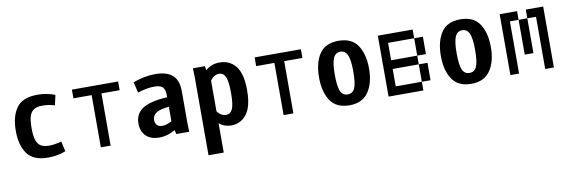

<svg xmlns="http://www.w3.org/2000/svg" viewBox="-49 -810 4035 1358"><g transform="rotate(-10 1969.0 -131.0)"><path d="M264.6 -362.3Q225.6 -362.3 203.6 -348.6Q181.6 -335 171.9 -304.2Q162.1 -273.4 162.1 -218.8Q162.1 -164.1 171.9 -133.3Q181.6 -102.5 203.6 -88.9Q225.6 -75.2 264.6 -75.2Q302.7 -75.2 352.5 -88.9L369.1 -16.6Q311.5 6.8 243.2 6.8Q136.7 6.8 92.8 -53.7Q48.8 -114.3 48.8 -218.8Q48.8 -323.2 92.8 -383.8Q136.7 -444.3 243.2 -444.3Q311.5 -444.3 369.1 -420.9L352.5 -348.6Q311.5 -362.3 264.6 -362.3Z M691.4 -375V0H621.1V-375H490.2V-437.5H822.3V-375Z M1163.1 0 1156.2 -29.3Q1099.6 3.9 1041 3.9Q982.4 3.9 947.3 -28.3Q912.1 -60.5 912.1 -120.1Q912.1 -189.5 967.3 -225.1Q1022.5 -260.7 1144.5 -267.6V-278.3Q1144.5 -323.2 1127.4 -340.3Q1110.4 -357.4 1066.4 -357.4Q1015.6 -357.4 947.3 -335.9L929.7 -413.1Q1011.7 -443.4 1089.8 -443.4Q1171.9 -443.4 1212.9 -406.7Q1253.9 -370.1 1253.9 -292V-62.5L1255.9 0ZM1077.1 -74.2Q1108.4 -74.2 1144.5 -95.7V-199.2Q1080.1 -193.4 1052.7 -174.8Q1025.4 -156.2 1025.4 -125Q1025.4 -101.6 1038.1 -87.9Q1050.8 -74.2 1077.1 -74.2Z M1710 -218.8Q1710 -100.6 1667.5 -46.4Q1625 7.8 1557.6 7.8Q1506.8 7.8 1470.7 -23.4V187.5H1361.3V-374L1359.4 -437.5H1445.3L1450.2 -407.2Q1492.2 -445.3 1550.8 -445.3Q1624 -445.3 1667 -391.6Q1710 -337.9 1710 -218.8ZM1594.7 -218.8Q1594.7 -301.8 1580.1 -334.5Q1565.4 -367.2 1534.2 -367.2Q1499 -367.2 1470.7 -330.1V-108.4Q1498 -72.3 1534.2 -72.3Q1565.4 -72.3 1580.1 -104.5Q1594.7 -136.7 1594.7 -218.8Z M2003.9 -375V0H1933.6V-375H1802.7V-437.5H2134.8V-375Z M2226.6 -218.8Q2226.6 -323.2 2269 -386.7Q2311.5 -450.2 2406.2 -450.2Q2501 -450.2 2543.5 -386.7Q2585.9 -323.2 2585.9 -218.8Q2585.9 -115.2 2542 -51.3Q2498 12.7 2406.2 12.7Q2311.5 12.7 2269 -50.8Q2226.6 -114.3 2226.6 -218.8ZM2472.7 -218.8Q2472.7 -301.8 2457 -336.9Q2441.4 -372.1 2406.2 -372.1Q2371.1 -372.1 2355.5 -336.9Q2339.8 -301.8 2339.8 -218.8Q2339.8 -133.8 2355 -99.6Q2370.1 -65.4 2406.2 -65.4Q2442.4 -65.4 2457.5 -99.6Q2472.7 -133.8 2472.7 -218.8Z M2937.5 -250V-187.5H2750V-62.5H2937.5V0H2687.5V-437.5H2937.5V-375H2750V-250ZM2937.5 -375H3000V-250H2937.5ZM2937.5 -62.5V-187.5H3000V-62.5Z M3101.6 -218.8Q3101.6 -323.2 3144 -386.7Q3186.5 -450.2 3281.2 -450.2Q3376 -450.2 3418.5 -386.7Q3460.9 -323.2 3460.9 -218.8Q3460.9 -115.2 3417 -51.3Q3373 12.7 3281.2 12.7Q3186.5 12.7 3144 -50.8Q3101.6 -114.3 3101.6 -218.8ZM3347.7 -218.8Q3347.7 -301.8 3332 -336.9Q3316.4 -372.1 3281.2 -372.1Q3246.1 -372.1 3230.5 -336.9Q3214.8 -301.8 3214.8 -218.8Q3214.8 -133.8 3230 -99.6Q3245.1 -65.4 3281.2 -65.4Q3317.4 -65.4 3332.5 -99.6Q3347.7 -133.8 3347.7 -218.8Z M3687.5 -437.5V-375H3625V0H3562.5V-437.5ZM3875 -437.5V0H3812.5V-375H3750V-437.5ZM3687.5 -375H3750V-125H3687.5Z"/></g></svg>

Font: Sudo
Style: Bold
Weight: 700
Monospace: yes
Designer: Jens Kutilek
Foundry: Jens Kutilek
Version: Version 0.040